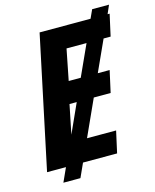

<svg xmlns="http://www.w3.org/2000/svg" viewBox="-123 -843 809 1001"><g transform="rotate(-15 281.5 -342.5)"><path d="M543 -714H554L528 -597H490L414 -430H478L452 -313H361L272 -117H429L403 0H219L185 75H93L127 0H25L176 -714H451L472 -760H563ZM398 -597H290L257 -430H322ZM269 -313H230L198 -156Z"/></g></svg>

Font: Noto Sans Display
Style: Bold Italic
Weight: 700
Italic angle: -12°
Designer: Monotype Design team
Foundry: Monotype Imaging Inc.
Version: Version 1.000